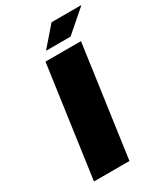

<svg xmlns="http://www.w3.org/2000/svg" viewBox="-212 -960 908 1050"><g transform="rotate(-30 241.5 -435.0)"><path d="M158.2 -700.2H382.3L284.2 0H60.1ZM190.4 -750 294.4 -870.1H483.4L345.2 -750Z"/></g></svg>

Font: Fivo Sans Black
Style: Regular
Weight: 900
Designer: Alexander Slobzheninov
Foundry: Alexander Slobzheninov
Version: 1.0